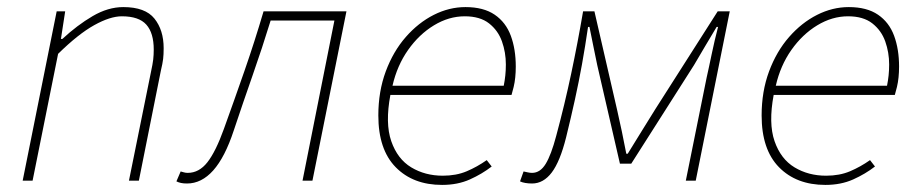

<svg xmlns="http://www.w3.org/2000/svg" viewBox="-20 -510 2594 542"><path d="M44 0 140 -478H164L152 -400H156Q198 -439 241.5 -464.5Q285 -490 328 -490Q390 -490 416 -457.5Q442 -425 442 -374Q442 -356 440.5 -343.5Q439 -331 434 -310L372 0H344L406 -306Q411 -329 412.5 -342Q414 -355 414 -370Q414 -417 393 -440.5Q372 -464 324 -464Q291 -464 246 -439Q201 -414 144 -358L72 0Z M508 8Q498 8 491 6.5Q484 5 478 2L490 -26Q494 -25 499 -23.5Q504 -22 510 -22Q542 -22 565.5 -52Q589 -82 612 -146Q642 -229 670.5 -311Q699 -393 724 -478H958L862 0H834L924 -452H744Q720 -374 693 -297Q666 -220 640 -142Q615 -66 582 -29Q549 8 508 8Z M1228 12Q1146 12 1097 -38Q1048 -88 1048 -184Q1048 -252 1069 -308.5Q1090 -365 1125.5 -405.5Q1161 -446 1204.5 -468Q1248 -490 1294 -490Q1345 -490 1376.5 -468.5Q1408 -447 1422 -409Q1436 -371 1436 -322Q1436 -306 1434.5 -291.5Q1433 -277 1430 -264.5Q1427 -252 1424 -242H1082Q1067 -162 1084.5 -111.5Q1102 -61 1141 -37.5Q1180 -14 1230 -14Q1268 -14 1297.5 -26.5Q1327 -39 1354 -58L1368 -40Q1341 -19 1306.5 -3.5Q1272 12 1228 12ZM1088 -268H1402Q1405 -283 1406.5 -297.5Q1408 -312 1408 -328Q1408 -362 1397 -393Q1386 -424 1360.5 -444Q1335 -464 1292 -464Q1247 -464 1205 -438.5Q1163 -413 1132 -369Q1101 -325 1088 -268Z M1482 8Q1472 8 1463 6.5Q1454 5 1448 2L1458 -26Q1463 -25 1469.5 -23.5Q1476 -22 1482 -22Q1505 -22 1520.5 -47.5Q1536 -73 1550 -126Q1574 -215 1592.5 -302.5Q1611 -390 1626 -478H1658L1722 -200Q1729 -170 1735.5 -138.5Q1742 -107 1748 -76H1752Q1772 -108 1791.5 -140Q1811 -172 1830 -202L2006 -478H2040L1944 0H1916L1975 -292Q1978 -305 1981.5 -321.5Q1985 -338 1989 -357Q1993 -376 1997.5 -395.5Q2002 -415 2007 -434H2003Q1986 -406 1970.5 -379.5Q1955 -353 1939 -326L1762 -48H1730L1666 -326Q1660 -354 1655 -379.5Q1650 -405 1644 -434H1640Q1632 -379 1623 -329Q1614 -279 1603 -229Q1592 -179 1578 -122Q1561 -54 1537.5 -23Q1514 8 1482 8Z M2310 12Q2228 12 2179 -38Q2130 -88 2130 -184Q2130 -252 2151 -308.5Q2172 -365 2207.5 -405.5Q2243 -446 2286.5 -468Q2330 -490 2376 -490Q2427 -490 2458.5 -468.5Q2490 -447 2504 -409Q2518 -371 2518 -322Q2518 -306 2516.5 -291.5Q2515 -277 2512 -264.5Q2509 -252 2506 -242H2164Q2149 -162 2166.5 -111.5Q2184 -61 2223 -37.5Q2262 -14 2312 -14Q2350 -14 2379.5 -26.5Q2409 -39 2436 -58L2450 -40Q2423 -19 2388.5 -3.5Q2354 12 2310 12ZM2170 -268H2484Q2487 -283 2488.5 -297.5Q2490 -312 2490 -328Q2490 -362 2479 -393Q2468 -424 2442.5 -444Q2417 -464 2374 -464Q2329 -464 2287 -438.5Q2245 -413 2214 -369Q2183 -325 2170 -268Z"/></svg>

Font: Source Sans Variable
Style: Italic
Weight: 200
Italic angle: -11°
Designer: Paul D. Hunt
Foundry: Adobe Systems Incorporated
Version: Version 3.006;hotconv 1.0.111;makeotfexe 2.5.65597